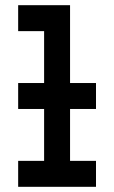

<svg xmlns="http://www.w3.org/2000/svg" viewBox="-20 -720 440 740"><path d="M50 0H350V-100H250V-300H350V-400H250V-700H50V-600H150V-400H50V-300H150V-100H50Z"/></svg>

Font: LS-VG5000
Style: Regular
Weight: 400
Designer: Justin Bihan, 2021
Foundry: Justin Bihan, 2021
Version: Version 1.000;Glyphs 3.1.2 (3151)